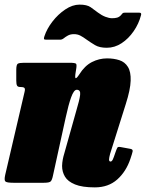

<svg xmlns="http://www.w3.org/2000/svg" viewBox="-41 -792 632 832"><path d="M64 -520H260Q285 -520 288.8 -515.5Q292.5 -511 288.5 -489L287.5 -483Q282.5 -454 287 -453.2Q291.5 -452.5 302.5 -469.5Q326 -507 357.2 -523Q388.5 -539 423 -539Q452.5 -539 476.2 -531.2Q500 -523.5 513.2 -502.2Q526.5 -481 525.2 -442.2Q524 -403.5 504 -341L436 -125Q434 -118.5 432.8 -111.2Q431.5 -104 431.5 -101Q431.5 -92 438 -92Q443.5 -92 447.8 -100.8Q452 -109.5 459 -131Q465 -148.5 468 -152.8Q471 -157 483 -154.5L524 -147Q535.5 -145 533.8 -136Q532 -127 524 -103.5Q505.5 -48.5 467 -14.2Q428.5 20 370 20Q315 20 284 7.2Q253 -5.5 240.5 -26.5Q228 -47.5 228 -73Q228.5 -87.5 231 -100.8Q233.5 -114 237 -125L289 -310Q303.5 -358 306.2 -380.5Q309 -403 291.5 -403Q279 -403 267.2 -370.2Q255.5 -337.5 243.8 -283.2Q232 -229 217.5 -163.5L188.5 -31Q184.5 -11.5 178.5 -5.8Q172.5 0 149 0H17Q-12 0 -17.8 -5.8Q-23.5 -11.5 -18.5 -34L65.5 -394Q69 -408 64.2 -411.5Q59.5 -415 49 -415H47Q36 -415 32.8 -421.2Q29.5 -427.5 29.5 -443V-489Q29.5 -511.5 36 -515.8Q42.5 -520 64 -520ZM421.5 -585Q390 -585 370.8 -596.5Q351.5 -608 335.5 -619.5Q318.5 -632 306.5 -638Q294.5 -644 279.5 -644Q264 -644 253.2 -638Q242.5 -632 236.5 -627Q228 -620 219.5 -620H158.5Q150 -620 149.5 -623.8Q149 -627.5 151.5 -635Q162 -667 186.2 -698.5Q210.5 -730 241.8 -751Q273 -772 304 -772Q335.5 -772 351.8 -760.8Q368 -749.5 383.5 -737.5Q399.5 -725.5 415.8 -719.2Q432 -713 444.5 -713Q457 -713 466.2 -715.5Q475.5 -718 483 -726Q487.5 -731 489.8 -734Q492 -737 499 -737H563Q573.5 -737 570 -726Q560.5 -689 538.2 -656.8Q516 -624.5 486 -604.8Q456 -585 421.5 -585Z"/></svg>

Font: Besley* Condensed Fatface
Style: Italic
Weight: 900
Width: 3
Italic angle: -13°
Designer: Owen Earl
Foundry: indestructible type*
Version: Version 3.000; ttfautohint (v1.8.3)